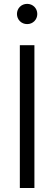

<svg xmlns="http://www.w3.org/2000/svg" viewBox="-20 -948 274 968"><path d="M117 -826.5C146 -826.5 168 -849 168 -877.5C168 -906 146 -928.5 117 -928.5C87.5 -928.5 65.5 -906 65.5 -877.5C65.5 -849 87.5 -826.5 117 -826.5ZM80 0H153.5V-720H80Z"/></svg>

Font: Hauora
Style: Regular
Weight: 400
Designer: Mikhail Sharanda
Foundry: WCYS & Co.
Version: Version 1.010